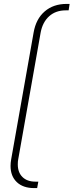

<svg xmlns="http://www.w3.org/2000/svg" viewBox="-20 -755 376 982"><path d="M34 94Q34 78 37 61L152 -589Q164 -658 208.5 -696.5Q253 -735 321 -735H336L331 -702H316Q265 -702 231.5 -672Q198 -642 188 -589L73 61Q71 70 71 86Q71 127 95 150.5Q119 174 161 174H176L170 207H155Q98 207 66 176.5Q34 146 34 94Z"/></svg>

Font: Bai Jamjuree ExtraLight
Style: Italic
Weight: 275
Italic angle: -10°
Version: Version 1.000; ttfautohint (v1.6)